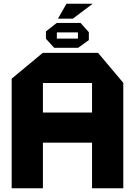

<svg xmlns="http://www.w3.org/2000/svg" viewBox="-20 -1000 704 1020"><path d="M42 0V-582L207 -719H501L635 -560V0H469V-242H208V0ZM208 -559V-402H469V-559ZM268 -746 224 -794V-833L281 -878H408L452 -829V-787L395 -746ZM288 -901 333 -980H471V-979L367 -901ZM282 -828V-795H394V-828Z"/></svg>

Font: Foldit Thin
Style: Bold
Weight: 700
Version: Version 1.003